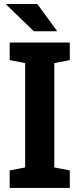

<svg xmlns="http://www.w3.org/2000/svg" viewBox="-20 -919 389 939"><path d="M27.3 0V-85.4L103 -100.1V-610.4L27.3 -625V-710.9H321.3V-625L245.6 -610.4V-100.1L321.3 -85.4V0ZM259.8 -766.1H145.5L10.7 -896.5L11.7 -899.4H162.6Z"/></svg>

Font: Roboto Slab
Style: Bold
Weight: 700
Designer: Google
Version: Version 2.000; ttfautohint (v1.8.1.43-b0c9)